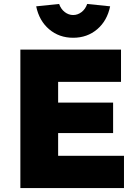

<svg xmlns="http://www.w3.org/2000/svg" viewBox="-20 -951 699 971"><path d="M83 0V-700H592V-537H274V-432H552V-278H274V-163H607V0ZM350 -760Q279 -760 228.5 -803Q178 -846 163 -919L279 -931Q288 -905 307.5 -890Q327 -875 350 -875Q373 -875 392.5 -890Q412 -905 421 -931L537 -919Q522 -846 471.5 -803Q421 -760 350 -760Z"/></svg>

Font: Lexend ExtraBold
Style: Regular
Weight: 800
Designer: Bonnie Shaver-Troup, Thomas Jockin
Foundry: Lexend
Version: Version 1.007; ttfautohint (v1.8.3)